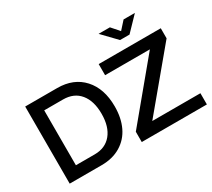

<svg xmlns="http://www.w3.org/2000/svg" viewBox="-170 -1258 1738 1572"><g transform="rotate(-30 699.5 -472.0)"><path d="M1026.9 -812 899.9 -943.8H1006.8L1070.8 -871.1L1136.2 -943.8H1243.2L1116.2 -812ZM82 0V-729H383.8Q538.6 -729 628.2 -630.6Q717.8 -532.2 717.8 -363.8Q717.8 -254.9 679.2 -173.3Q640.6 -91.8 564.5 -45.9Q488.3 0 383.8 0ZM763.2 0V-97.2L1200.2 -624H776.9V-729H1363.8V-633.8L923.8 -106H1378.9V0ZM378.9 -624H201.2V-105H378.9Q480 -105 537.1 -174.1Q594.2 -243.2 594.2 -365.2Q594.2 -486.8 537.8 -555.4Q481.4 -624 378.9 -624Z"/></g></svg>

Font: BDO Grotesk Medium
Style: Regular
Weight: 500
Designer: Deni Anggara
Foundry: Lokal Container
Version: Version 2.000